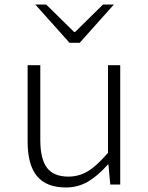

<svg xmlns="http://www.w3.org/2000/svg" viewBox="-20 -815 653 848"><path d="M102 -189V-527H158V-197Q158 -113 187.5 -74Q217 -35 282 -35Q329 -35 368.5 -59Q408 -83 457 -140V-527H511V0H467L459 -88H456Q412 -38 368 -12.5Q324 13 271 13Q185 13 143.5 -37Q102 -87 102 -189ZM136 -795H184L307 -674H312L435 -795H483L332 -626H287Z"/></svg>

Font: Nebula Sans Light
Style: Regular
Weight: 300
Designer: Paul D. Hunt for Adobe (as Source Sans)
Foundry: Nebula Entertainment & Broadcasting LLC
Version: Version 1.010